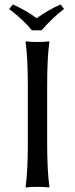

<svg xmlns="http://www.w3.org/2000/svg" viewBox="-20 -832 334 855"><path d="M122 -697Q86 -742 21 -792L37 -812Q97 -786 143 -751Q200 -791 250 -812L265 -792Q215 -754 165 -697ZM104 -445Q104 -574 94 -645L96 -648Q114 -645 147 -645Q180 -645 198 -648L200 -645Q190 -579 190 -445V-200Q190 -71 200 0L198 3Q180 0 147 0Q114 0 96 3L94 0Q104 -68 104 -200Z"/></svg>

Font: Libertinus Sans
Style: Regular
Weight: 400
Designer: Philipp H. Poll
Foundry: Khaled Hosny
Version: Version 6.1